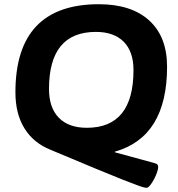

<svg xmlns="http://www.w3.org/2000/svg" viewBox="-20 -728 844 909"><path d="M674 161Q669 161 660.5 159Q652 157 628.5 148.5Q605 140 557 121Q509 102 427 68Q345 34 219 -19Q139 -51 96 -120Q53 -189 53 -291Q53 -708 448 -708Q602 -708 686.5 -631Q771 -554 771 -412Q771 -80 524 -10V-7L711 44Q722 47 725.5 51.5Q729 56 729 62Q729 72 723.5 88Q718 104 709 121Q700 138 690.5 149.5Q681 161 674 161ZM391 -123Q612 -123 612 -396Q612 -484 565.5 -530.5Q519 -577 434 -577Q212 -577 212 -307Q212 -218 258.5 -170.5Q305 -123 391 -123Z"/></svg>

Font: Asap Semi Expanded Semi Expanded Regular
Style: Bold Italic
Weight: 700
Width: 6
Italic angle: -6°
Designer: Pablo Cosgaya
Foundry: Omnibus-Type
Version: Version 3.001; ttfautohint (v1.8.4.7-5d5b)